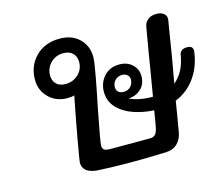

<svg xmlns="http://www.w3.org/2000/svg" viewBox="-88 -712 972 832"><g transform="rotate(-15 397.5 -296.0)"><path d="M791 -387Q782 -322 747.5 -274.5Q713 -227 659 -205Q654 -178 648 -138L636 -68Q631 -39 611.5 -20Q592 -1 559 0Q540 0 525 1Q465 3 399 3Q328 3 252 -1Q188 -7 188 -53Q188 -61 204.5 -153Q221 -245 240 -341Q228 -337 209 -337Q159 -337 126 -369.5Q93 -402 93 -450Q93 -512 134 -553.5Q175 -595 242 -595Q297 -595 330 -562.5Q363 -530 363 -480Q363 -461 351 -396Q339 -331 325 -264Q296 -117 296 -100Q296 -86 304.5 -81Q313 -76 330 -76H509Q523 -76 531.5 -83.5Q540 -91 545 -113Q547 -127 549 -134L558 -189Q512 -191 468.5 -205.5Q425 -220 396.5 -249.5Q368 -279 368 -322Q368 -362 393.5 -391Q419 -420 463 -420Q498 -420 520.5 -399Q543 -378 543 -347Q543 -310 519.5 -289Q496 -268 464 -267Q505 -247 568 -247L572 -271L590 -378Q597 -424 619 -550Q623 -568 637.5 -579Q652 -590 675 -590Q696 -590 708.5 -579.5Q721 -569 718 -550L710 -503Q696 -410 672 -278Q719 -316 731 -391Q735 -416 766 -416Q780 -416 786.5 -409.5Q793 -403 791 -387ZM217 -398Q250 -398 274 -420Q298 -442 298 -476Q298 -500 283 -515Q268 -530 241 -530Q207 -530 184 -507Q161 -484 161 -451Q161 -428 175.5 -413Q190 -398 217 -398ZM452 -300Q471 -300 483 -313Q495 -326 495 -344Q495 -358 485.5 -365.5Q476 -373 463 -373Q445 -373 432 -361Q419 -349 419 -329Q419 -315 428 -307.5Q437 -300 452 -300Z"/></g></svg>

Font: Mali Medium
Style: Italic
Weight: 500
Italic angle: -10°
Version: Version 1.000; ttfautohint (v1.6)